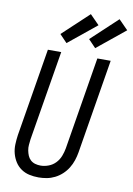

<svg xmlns="http://www.w3.org/2000/svg" viewBox="-105 -1048 775 1120"><g transform="rotate(10 282.5 -487.5)"><path d="M204 8Q175 8 148.5 2Q122 -4 100.5 -19Q79 -34 65 -56Q51 -78 44 -104Q37 -130 38 -158Q39 -186 43 -214L129 -735H208L120 -203Q118 -186 116.5 -169.5Q115 -153 118 -137Q121 -121 127 -106.5Q133 -92 144.5 -81.5Q156 -71 171.5 -66.5Q187 -62 204 -62Q227 -62 251 -71Q275 -80 292.5 -98.5Q310 -117 319 -140.5Q328 -164 332 -187L422 -735H501L409 -176Q405 -152 397 -128Q389 -104 375.5 -82Q362 -60 342.5 -42Q323 -24 300 -12.5Q277 -1 252.5 3.5Q228 8 204 8ZM399 -792 355 -838 510 -983 565 -927ZM229 -792 185 -838 340 -983 395 -927Z"/></g></svg>

Font: Iosevka Term Oblique
Style: Regular
Weight: 400
Italic angle: -9°
Monospace: yes
Designer: Belleve Invis
Foundry: Belleve Invis
Version: Version 31.4.0